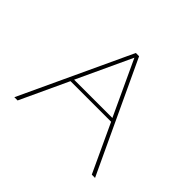

<svg xmlns="http://www.w3.org/2000/svg" viewBox="-114 -606 752 752"><g transform="rotate(45 262.5 -229.5)"><path d="M468 0 375 -200H150L57 0H39L253 -459H271L486 0ZM156 -214H368L262 -442Z"/></g></svg>

Font: EauTestSC Thin
Style: Regular
Weight: 250
Designer: Christian Thalmann (Catharsis Fonts)
Version: Version 0.001;PS 000.001;hotconv 1.0.88;makeotf.lib2.5.64775